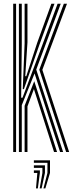

<svg xmlns="http://www.w3.org/2000/svg" viewBox="-20 -820 404 1036"><path d="M82 0V-800H97.5V-580L94.2 -292.8H101.5L205.2 -568.5L290.8 -800H307.8L175.5 -444.5L320.5 0H304.2L166.5 -423.8L97.5 -252.5V0ZM112.8 0V-249.2L164.8 -381.8L287.8 0H271.5L163 -339.5L128.2 -246V0ZM51.2 0V-800H66.8V0ZM336.8 0 192 -444 324.5 -800H341.5L208.5 -443.2L353 0ZM102.8 -339.2 112.8 -586.2V-800H128.2V-591.8L116.2 -408.8H121.8L181 -589.8L257.2 -800H274L193.2 -580L109 -339.2ZM214.5 196.5 236 113V58.5H162.8V45H249.8V113L224.8 196.5ZM174.2 196.5 181.5 113H162.8V99.5H195.2V113L184.2 196.5ZM194.2 196.5 208.8 113V85.8H162.8V72.2H222.5V113L204.5 196.5Z"/></svg>

Font: Big Shoulders Inline Display Thin Medium
Style: Regular
Weight: 500
Version: Version 2.002